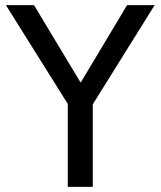

<svg xmlns="http://www.w3.org/2000/svg" viewBox="-20 -725 623 745"><path d="M243 0V-367L261 -293L3 -705H112L292 -406H294L473 -705H580L323 -293L340 -367V0Z"/></svg>

Font: Nunito Sans 7pt SemiCondensed Medium
Style: Regular
Weight: 500
Width: 4
Designer: Vernon Adams
Foundry: Vernon Adams
Version: Version 3.101;gftools[0.9.27]